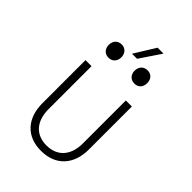

<svg xmlns="http://www.w3.org/2000/svg" viewBox="-262 -1007 1124 1124"><g transform="rotate(45 300.0 -445.0)"><path d="M274 -769H316L404 -900H355ZM408 -655C439 -655 459 -677 459 -710C459 -743 439 -765 408 -765C376 -765 355 -743 355 -710C355 -677 376 -655 408 -655ZM193 -655C224 -655 245 -677 245 -710C245 -743 224 -765 193 -765C162 -765 141 -743 141 -710C141 -677 162 -655 193 -655ZM299 10C419 10 492 -68 492 -194V-550H442V-194C442 -94 388 -35 299 -35C211 -35 158 -94 158 -194V-550H108V-194C108 -67 180 10 299 10Z"/></g></svg>

Font: JetBrains Mono Thin
Style: Regular
Weight: 100
Monospace: yes
Designer: Philipp Nurullin, Konstantin Bulenkov
Foundry: JetBrains
Version: Version 2.305